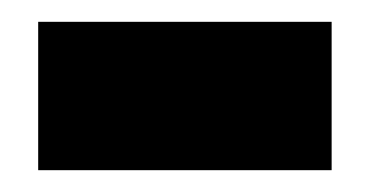

<svg xmlns="http://www.w3.org/2000/svg" viewBox="-20 -625 349 176"><path d="M15 -469V-605H284V-469Z"/></svg>

Font: Noto Sans Hebrew ExtraBold
Style: Regular
Weight: 800
Designer: Monotype Design Team
Foundry: Monotype Imaging Inc.
Version: Version 2.003